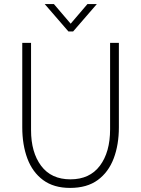

<svg xmlns="http://www.w3.org/2000/svg" viewBox="-20 -910 691 940"><path d="M315 -756 199 -890H244L326 -794L408 -890H454L338 -756ZM89 -287V-700H132V-273Q132 -164 181.5 -98Q231 -32 325 -32Q419 -32 469 -98.5Q519 -165 519 -277V-700H562V-287Q562 -201 536.5 -134Q511 -67 458.5 -28.5Q406 10 323 10Q243 10 191 -28.5Q139 -67 114 -134Q89 -201 89 -287Z"/></svg>

Font: Haskoy ExtraLight
Style: Regular
Weight: 200
Designer: Ertekin Erdin
Foundry: Ertekin Erdin
Version: Version 2.000; ttfautohint (v1.8.4.7-5d5b)